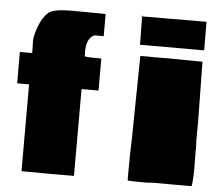

<svg xmlns="http://www.w3.org/2000/svg" viewBox="-54 -834 1019 897"><g transform="rotate(5 455.5 -385.5)"><path d="M80.1 -572.8 79.1 -611.8Q79.1 -635.3 95.5 -679.7Q111.8 -724.1 139.6 -748.5Q165.5 -767.1 242.9 -767.1Q320.3 -767.1 406.2 -765.6V-661.6H389.6Q372.1 -661.6 364.3 -662.1Q325.7 -647.9 325.7 -581.1Q326.7 -578.1 326.7 -576.9Q326.7 -575.7 326.2 -573.7V-560.1Q341.8 -557.1 362.3 -557.1H384.3Q397 -557.1 404.3 -556.6V-406.7H324.7V0.5L222.7 1Q177.2 1 78.6 0V-407.2H22.9L22.5 -481V-554.2H80.1ZM878.9 -770.5 879.4 -636.7H578.6Q578.6 -683.6 577.6 -703.6L577.1 -769.5ZM572.3 -769.5 577.1 -774.4V-769.5ZM880.9 -154.8 881.3 -150.4 881.8 -77.1Q881.8 -57.1 879.9 -29.3Q877.9 -1.5 876.5 -0.5L867.7 0.5H689.9L669.4 2.4Q593.3 2.4 576.7 0.5V-2.9L576.2 -12.2V-34.2Q576.2 -130.4 579.1 -193.8L584.5 -569.8V-584.5L622.6 -585L630.9 -584.5H645L657.2 -584L663.6 -584.5H698.7L706.1 -585L872.6 -583Q874.5 -583.5 875.5 -583.5Q876.5 -583.5 876.5 -580.6L877 -534.2Q877.4 -487.8 878.9 -409.9Q880.4 -332 880.4 -299.8L879.9 -238.8V-212.9L881.3 -187V-171.9Q881.3 -171.4 880.9 -169.9Z"/></g></svg>

Font: Bowlby One
Style: Regular
Weight: 400
Designer: vernon adams
Foundry: vernon adams
Version: Version 1.000